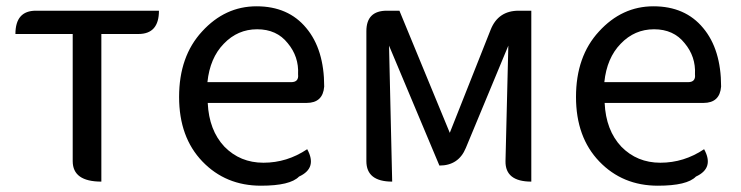

<svg xmlns="http://www.w3.org/2000/svg" viewBox="-20 -577 2353 610"><path d="M302 0Q211 0 211 -65V-469H29Q29 -543 94 -543H485Q485 -469 420 -469H302V0Z M809 13Q697 13 623 -64Q549 -141 549 -269Q549 -398 622 -477Q695 -557 795 -557Q896 -557 953 -488Q1010 -420 1010 -302Q1006 -250 954 -250H640Q644 -163 693 -111Q743 -60 817 -60Q892 -60 956 -103Q989 -43 930 -16Q902 13 809 13ZM639 -316H905Q930 -316 927 -341Q930 -397 894 -440Q859 -484 797 -484Q735 -484 691 -438Q647 -393 639 -316Z M1226 0Q1144 0 1144 -65V-478Q1144 -543 1209 -543H1249L1409 -155L1539 -483Q1563 -543 1628 -543H1668V0Q1585 0 1586 -65L1595 -432L1460 -107Q1437 -51 1376 -51L1216 -432L1226 0Z M2070 13Q1958 13 1884 -64Q1810 -141 1810 -269Q1810 -398 1883 -477Q1956 -557 2056 -557Q2157 -557 2214 -488Q2271 -420 2271 -302Q2267 -250 2215 -250H1901Q1905 -163 1954 -111Q2004 -60 2078 -60Q2153 -60 2217 -103Q2250 -43 2191 -16Q2163 13 2070 13ZM1900 -316H2166Q2191 -316 2188 -341Q2191 -397 2155 -440Q2120 -484 2058 -484Q1996 -484 1952 -438Q1908 -393 1900 -316Z"/></svg>

Font: Swei Toothpaste CJK TC
Style: Regular
Weight: 400
Version: Version 1.0